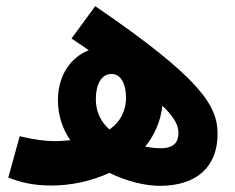

<svg xmlns="http://www.w3.org/2000/svg" viewBox="-20 -594 761 623"><path d="M686 -160C686 -252 630 -341 289 -574L212 -469C232 -456 251 -443 268 -431C202 -405 168 -340 168 -270C168 -219 183 -176 208 -139C189 -137 171 -136 156 -136C128 -136 88 -141 44 -152L7 -18C47 -2 89 8 147 8C210 8 276 -6 335 -33C392 -5 453 9 498 9C618 9 686 -52 686 -160ZM291 -272C291 -321 309 -354 342 -354C373 -354 389 -320 389 -277C389 -236 371 -198 335 -174C308 -198 291 -230 291 -272ZM559 -162C559 -134 545 -113 502 -113C486 -113 469 -115 451 -118C481 -155 501 -199 507 -251C550 -209 559 -185 559 -162Z"/></svg>

Font: Noto Sans Arabic UI ExtraCondensed Extra
Style: Regular
Weight: 800
Width: 3
Designer: Nadine Chahine - Monotype Design Team
Foundry: Monotype Imaging Inc.
Version: Version 1.900